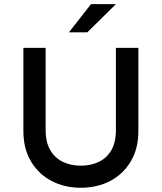

<svg xmlns="http://www.w3.org/2000/svg" viewBox="-20 -885 773 918"><path d="M366.2 12.7Q289.1 12.7 227.1 -19.5Q165 -51.8 128.4 -112.8Q91.8 -173.8 91.8 -258.8V-656.2H198.2V-263.7Q198.2 -204.1 220.7 -166.5Q243.2 -128.9 281.2 -110.8Q319.3 -92.8 366.2 -92.8Q413.1 -92.8 451.7 -110.8Q490.2 -128.9 512.2 -166.5Q534.2 -204.1 534.2 -263.7V-656.2H641.6V-258.8Q641.6 -173.8 605 -112.8Q568.4 -51.8 506.3 -19.5Q444.3 12.7 366.2 12.7ZM309.6 -730.5 415 -865.2H534.2L397.5 -730.5Z"/></svg>

Font: Sen Medium
Style: Regular
Weight: 500
Designer: Kosal Sen, Philatype
Foundry: Philatype
Version: Version 2.000;gftools[0.9.31]